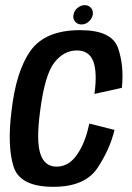

<svg xmlns="http://www.w3.org/2000/svg" viewBox="-20 -717 512 742"><path d="M186 5Q56.5 5 32.2 -73.8Q8 -152.5 24 -284Q41.5 -442.5 98.5 -521.5Q155.5 -600.5 289.5 -600.5Q412 -600.5 436 -531.8Q460 -463 451 -377.5L345 -354Q356.5 -437.5 340.5 -479.8Q324.5 -522 277 -522Q226.5 -522 189.8 -475Q153 -428 135 -287.5Q119.5 -172 136 -122.5Q152.5 -73 198.5 -73Q246 -73 278.2 -120Q310.5 -167 325 -239.5L422.5 -215Q405 -141 356.8 -68Q308.5 5 186 5ZM295 -622.5Q279.5 -622.5 270.2 -633.5Q261 -644.5 264 -660Q266.5 -675.5 279.2 -686.2Q292 -697 307.5 -697Q323 -697 332 -686.2Q341 -675.5 338.5 -660Q335.5 -644.5 323 -633.5Q310.5 -622.5 295 -622.5Z"/></svg>

Font: Anybody Medium
Style: Italic
Weight: 500
Italic angle: -10°
Designer: Tyler Finck
Foundry: Etcetera Type Company
Version: Version 1.010; ttfautohint (v1.8.3) -l 8 -r 50 -G 200 -x 14 